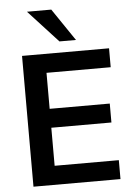

<svg xmlns="http://www.w3.org/2000/svg" viewBox="-61 -985 720 1031"><g transform="rotate(-5 298.5 -469.5)"><path d="M77 0V-705H546V-603H200V-409H524V-307H200V-102H546V0ZM284 -765 124 -939H255L373 -765Z"/></g></svg>

Font: Nunito Sans 12pt ExtraLight 12pt
Style: Bold
Weight: 700
Version: Version 3.101;gftools[0.9.27]